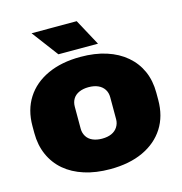

<svg xmlns="http://www.w3.org/2000/svg" viewBox="-109 -827 886 937"><g transform="rotate(-15 334.0 -359.0)"><path d="M334 11Q262 11 204 -7.5Q146 -26 105.5 -60.5Q65 -95 43 -144.5Q21 -194 21 -255V-291Q21 -372 59 -431.5Q97 -491 167.5 -523.5Q238 -556 334 -556Q407 -556 464.5 -537.5Q522 -519 563 -484Q604 -449 625.5 -400.5Q647 -352 647 -291V-255Q647 -173 609 -113.5Q571 -54 501 -21.5Q431 11 334 11ZM334 -143Q362 -143 382 -152Q402 -161 413 -178.5Q424 -196 424 -217V-328Q424 -351 413 -368Q402 -385 382 -394Q362 -403 334 -403Q307 -403 286.5 -394Q266 -385 255.5 -368Q245 -351 245 -328V-217Q245 -196 255.5 -178.5Q266 -161 286.5 -152Q307 -143 334 -143ZM234 -596 134 -729H362L434 -596Z"/></g></svg>

Font: Hubot Sans Condensed ExtraLight Black
Style: Regular
Weight: 900
Version: Version 2.000